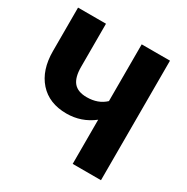

<svg xmlns="http://www.w3.org/2000/svg" viewBox="-159 -829 937 964"><g transform="rotate(30 309.5 -346.5)"><path d="M390 -693H554V0H390V-256Q322 -203 236 -203Q135 -203 78 -267Q21 -331 21 -441V-693H183V-443Q183 -382 207 -353.5Q231 -325 283 -325Q349 -325 390 -364Z"/></g></svg>

Font: FiraGO
Style: Bold
Weight: 700
Designer: bBox Type
Foundry: bBox Type GmbH
Version: Version 1.001;PS 001.001;hotconv 1.0.88;makeotf.lib2.5.64775